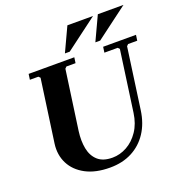

<svg xmlns="http://www.w3.org/2000/svg" viewBox="-152 -988 1055 1126"><g transform="rotate(-20 376.0 -425.0)"><path d="M547 -670H752L747 -635H690L680 -625L627 -245Q616 -166 578.5 -109Q541 -52 481.5 -21Q422 10 344 10Q254 10 193 -22.5Q132 -55 104 -110Q76 -165 85 -233L140 -625L130 -635H77L82 -670H367L362 -635H305L295 -625L243 -255Q235 -195 244.5 -146.5Q254 -98 286 -69Q318 -40 377 -40Q424 -40 467.5 -64Q511 -88 542 -134Q573 -180 582 -245L635 -625L625 -635H542ZM553 -860 353 -710H323L393 -860ZM743 -860 543 -710H513L583 -860Z"/></g></svg>

Font: Brygada 1918
Style: Bold Italic
Weight: 700
Italic angle: -8°
Designer: Mateusz Machalski | Borys Kosmynka | Przemek Hoffer
Foundry: NIEPODLEGLA 2018
Version: Version 3.006